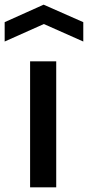

<svg xmlns="http://www.w3.org/2000/svg" viewBox="-57 -803 377 823"><path d="M72 -540H184V0H72ZM-37 -708 130 -783 300 -708V-625L131 -700L-37 -625Z"/></svg>

Font: EncodeSans
Style: Medium
Weight: 500
Designer: Pablo Impallari, Andres Torresi
Foundry: Pablo Impallari, Andres Torresi
Version: Version 1.000; ttfautohint (v1.4.1)